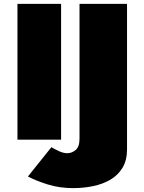

<svg xmlns="http://www.w3.org/2000/svg" viewBox="-20 -720 745 990"><path d="M245 39Q263 50 285.5 60Q308 70 327 70Q350 70 370 53.5Q390 37 390 -5V-700H635V50Q635 106 612 144.5Q589 183 550 206Q511 229 461 239.5Q411 250 357 250Q287 250 226 231Q165 212 124 190ZM70 -700H295V0H70Z"/></svg>

Font: Jost* Black
Style: Regular
Weight: 900
Version: Version 3.7